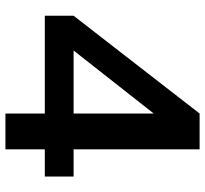

<svg xmlns="http://www.w3.org/2000/svg" viewBox="-44 -711 755 707"><g transform="rotate(90 333.5 -357.5)"><path d="M530 0H398V-145H38V-251L398 -715H530V-251H630V-145H530ZM398 -546 166 -251H398Z"/></g></svg>

Font: Wix Madefor Display
Style: Bold
Weight: 700
Designer: Dalton Maag Ltd
Foundry: Dalton Maag Ltd
Version: Version 3.100